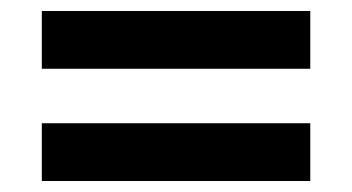

<svg xmlns="http://www.w3.org/2000/svg" viewBox="-20 -463 640 349"><path d="M56 -338V-443H544V-338ZM56 -134V-239H544V-134Z"/></svg>

Font: Nunito Sans 8pt ExtraBold
Style: Regular
Weight: 800
Version: Version 3.101;gftools[0.9.27]